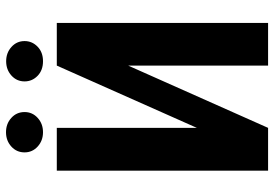

<svg xmlns="http://www.w3.org/2000/svg" viewBox="-158 -764 922 646"><g transform="rotate(-90 303.0 -441.0)"><path d="M405.3 -710.9H548.8V0H405.3V-470.7L195.8 0H51.8V-710.9H195.8V-239.7ZM113.3 -819.3Q113.3 -846.2 133.1 -864Q152.8 -881.8 181.2 -881.8Q209.5 -881.8 229.2 -864Q249 -846.2 249 -819.3Q249 -793 229.2 -775.1Q209.5 -757.3 181.2 -757.3Q152.8 -757.3 133.1 -775.1Q113.3 -793 113.3 -819.3ZM352.1 -819.3Q352.1 -845.7 371.8 -863.5Q391.6 -881.3 419.9 -881.3Q448.2 -881.3 468 -863.5Q487.8 -845.7 487.8 -819.3Q487.8 -793.9 469 -775.6Q450.2 -757.3 419.9 -757.3Q389.6 -757.3 370.8 -775.6Q352.1 -793.9 352.1 -819.3Z"/></g></svg>

Font: Roboto Condensed
Style: Bold
Weight: 700
Designer: Google
Version: Version 2.134; 2016